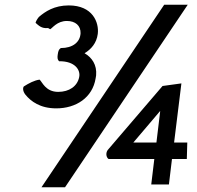

<svg xmlns="http://www.w3.org/2000/svg" viewBox="-20 -759 836 815"><path d="M272 -736C210 -736 172 -710 145 -687C136 -676 132 -667 131 -662C144 -651 156 -637 184 -640L193 -635C202 -639 222 -670 264 -670C300 -670 323 -650 322 -618C320 -580 289 -555 238 -555C229 -549 227 -541 225 -527C223 -514 224 -505 231 -499C299 -500 323 -461 316 -431C308 -393 274 -369 227 -369C173 -369 159 -412 148 -421C126 -418 103 -406 81 -392C76 -385 77 -371 88 -357C111 -329 150 -299 219 -299C302 -299 373 -344 386 -427L388 -439C392 -484 370 -515 339 -533C367 -550 390 -576 395 -615C401 -663 374 -736 272 -736ZM773 -84 775 -154H719L750 -405L670 -394L437 -122C427 -107 432 -90 441 -84H635L622 24H697L710 -84ZM659 -287H660L644 -154H546ZM256 36 777 -739H677L156 36Z"/></svg>

Font: Bluebird
Style: Obl
Weight: 400
Designer: Jasper
Foundry: Cannot Into Space Fonts
Version: Version 0.98